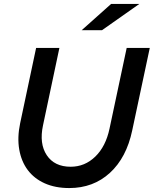

<svg xmlns="http://www.w3.org/2000/svg" viewBox="-20 -943 779 973"><path d="M650 -282Q621 -144 537 -67Q453 10 331 10Q260 10 206.5 -14Q153 -38 120.5 -81.5Q88 -125 77.5 -185.5Q67 -246 82 -318L163 -700H281L198 -308Q178 -215 217 -156.5Q256 -98 338 -98Q410 -98 463 -149.5Q516 -201 535 -291L622 -700H739ZM543 -923H686L497 -790H394Z"/></svg>

Font: Red Hat Text Medium
Style: Italic
Weight: 500
Italic angle: -12°
Designer: Pentagram / MCKL
Foundry: Pentagram / MCKL
Version: Version 1.003; Red Hat Text Medium Italic